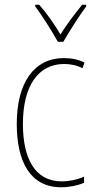

<svg xmlns="http://www.w3.org/2000/svg" viewBox="-20 -783 401 813"><path d="M225 -606H248C274 -651 314 -714 345 -756V-763H328C293 -720 263 -680 236 -637C211 -680 176 -729 146 -763H129V-756C155 -722 199 -653 225 -606ZM239 10C274 10 311 2 336 -9V-35C307 -22 273 -15 241 -15C125 -15 77 -117 77 -258C77 -422 144 -512 251 -512C278 -512 305 -507 329 -494L338 -518C312 -531 284 -537 250 -537C126 -537 51 -435 51 -258C51 -97 109 10 239 10Z"/></svg>

Font: Noto Sans Armenian Condensed Thin
Style: Regular
Weight: 100
Width: 3
Designer: Monotype Design Team
Foundry: Monotype Imaging Inc.
Version: Version 2.008